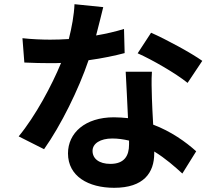

<svg xmlns="http://www.w3.org/2000/svg" viewBox="-20 -836 1040 915"><path d="M944 -546C894 -582 771 -649 700 -680L636 -582C704 -552 817 -487 874 -441ZM571 -698C532 -686 486 -675 438 -667C452 -720 464 -770 472 -802L335 -816C333 -765 322 -705 308 -650C278 -648 248 -647 219 -647C183 -647 130 -649 87 -654L96 -538C139 -536 179 -535 220 -535C237 -535 254 -535 271 -536C227 -429 149 -283 69 -186L190 -125C270 -238 355 -410 402 -549C468 -558 529 -571 574 -583ZM595 -147C595 -94 573 -55 506 -55C452 -55 421 -80 421 -117C421 -152 458 -176 515 -176C543 -176 569 -172 595 -166ZM579 -494C582 -434 587 -347 590 -273C569 -275 546 -277 523 -277C385 -277 304 -202 304 -105C304 4 401 59 524 59C665 59 715 -13 715 -105V-114C769 -81 814 -41 849 -9L915 -115C865 -160 795 -210 710 -242C707 -291 705 -339 704 -367C703 -411 701 -452 704 -494Z"/></svg>

Font: Noto Sans KR Bold
Style: Regular
Weight: 700
Designer: Ryoko NISHIZUKA  (kana & ideographs); Paul D. Hunt (Latin, Greek & Cyrillic); Wenlong ZHANG  (bopomofo); Sandoll Communi
Foundry: Adobe Systems Incorporated
Version: Version 1.004;PS 1.004;hotconv 1.0.82;makeotf.lib2.5.63406